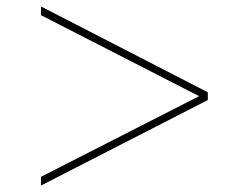

<svg xmlns="http://www.w3.org/2000/svg" viewBox="-20 -565 770 595"><path d="M107 -545V-518L597 -267L107 -17V10L624 -255V-279Z"/></svg>

Font: Sprat Light
Style: Regular
Weight: 300
Designer: Ethan Nakache
Foundry: Collletttivo
Version: Version 2.000;Glyphs 3.2 (3217)